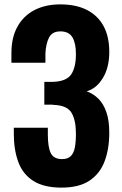

<svg xmlns="http://www.w3.org/2000/svg" viewBox="-20 -841 556 875"><path d="M260 14Q180 14 132 -16.5Q84 -47 63.5 -102.5Q43 -158 43 -230V-259H198Q198 -256 198 -246.5Q198 -237 198 -229Q198 -170 211.5 -143Q225 -116 263 -116Q289 -116 302.5 -129.5Q316 -143 321 -168.5Q326 -194 326 -232Q326 -293 306 -327Q286 -361 224 -363Q223 -364 215.5 -364Q208 -364 199 -364Q190 -364 182 -364V-468Q189 -468 195.5 -468Q202 -468 208.5 -468Q215 -468 221 -468Q283 -470 304.5 -502Q326 -534 326 -595Q326 -644 310 -671Q294 -698 255 -698Q218 -698 203.5 -670Q189 -642 187 -596Q187 -593 187 -580Q187 -567 187 -555H32V-599Q32 -670 59.5 -719.5Q87 -769 137 -795Q187 -821 255 -821Q326 -821 375.5 -796Q425 -771 451.5 -723Q478 -675 478 -604Q478 -533 448.5 -485Q419 -437 375 -425Q405 -414 428 -391.5Q451 -369 464.5 -331Q478 -293 478 -236Q478 -162 456.5 -105.5Q435 -49 387.5 -17.5Q340 14 260 14Z"/></svg>

Font: Oswald SemiBold
Style: Regular
Weight: 600
Designer: Vernon Adams
Foundry: Vernon Adams
Version: Version 4.100; ttfautohint (v1.8.1.43-b0c9)